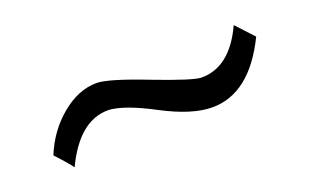

<svg xmlns="http://www.w3.org/2000/svg" viewBox="-37 -489 704 436"><g transform="rotate(-20 314.5 -271.0)"><path d="M538 -361 577 -319Q520 -202 429 -202Q380 -202 310 -239Q242 -275 205 -277Q134 -278 88 -181Q80 -193 52 -223Q73 -275 114.5 -309.5Q156 -344 200 -344Q228 -344 318 -309Q409 -274 429 -274Q498 -274 538 -361Z"/></g></svg>

Font: GFS Didot
Style: Regular
Weight: 400
Designer: Takis Katsoulidis and George D. Matthiopoulos
Foundry: Takis Katsoulidis and George D. Matthiopoulos
Version: Version 1.0